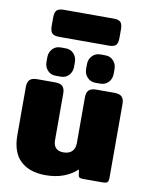

<svg xmlns="http://www.w3.org/2000/svg" viewBox="-95 -937 794 1021"><g transform="rotate(10 301.5 -426.5)"><path d="M117 -772V-818Q117 -845 127.5 -856.5Q138 -868 166 -868H435Q463 -868 473 -856.5Q483 -845 483 -818V-772Q483 -745 473 -733.5Q463 -722 435 -722H166Q138 -722 127.5 -733.5Q117 -745 117 -772ZM123 -579V-604Q123 -631 140 -649.5Q157 -668 184 -668H211Q238 -668 255 -649.5Q272 -631 272 -604V-579Q272 -552 255 -533.5Q238 -515 211 -515H184Q157 -515 140 -533.5Q123 -552 123 -579ZM337 -579V-604Q337 -631 354.5 -649.5Q372 -668 398 -668H425Q452 -668 469 -649.5Q486 -631 486 -604V-579Q486 -552 469 -533.5Q452 -515 425 -515H398Q372 -515 354.5 -533.5Q337 -552 337 -579ZM38 -170V-429Q38 -455 50 -467.5Q62 -480 90 -480H187Q216 -480 228 -467.5Q240 -455 240 -429V-178Q240 -121 295 -121Q325 -121 341 -137Q357 -153 357 -182V-429Q357 -455 369 -467.5Q381 -480 410 -480H507Q536 -480 548 -467.5Q560 -455 560 -429V-31Q560 -12 553.5 -6Q547 0 526 0H423Q411 0 404.5 -3Q398 -6 397 -15L392 -46Q363 -18 320 -1.5Q277 15 222 15Q135 15 86.5 -30.5Q38 -76 38 -170Z"/></g></svg>

Font: Mitr SemiBold
Style: Regular
Weight: 600
Designer: Thanarat Vachiruckul
Foundry: Cadson Demak
Version: Version 1.003